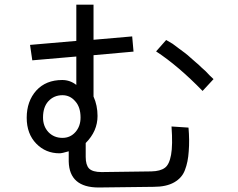

<svg xmlns="http://www.w3.org/2000/svg" viewBox="-20 -790 1040 839"><path d="M662.1 -565.4Q672.9 -578.1 706.1 -615.2Q719.7 -607.4 734.4 -598.6Q748 -588.9 761.7 -578.1Q776.4 -567.4 788.1 -558.6Q799.8 -549.8 813.5 -537.1Q828.1 -524.4 836.9 -516.6Q845.7 -509.8 859.4 -496.1Q873 -483.4 878.9 -478.5Q884.8 -472.7 897.5 -459Q911.1 -446.3 913.1 -444.3Q897.5 -426.8 865.2 -392.6Q757.8 -502.9 662.1 -565.4ZM168 -276.4Q168 -238.3 191.4 -212.9Q215.8 -187.5 252.9 -187.5Q287.1 -187.5 309.6 -212.9Q332 -238.3 332 -276.4Q332 -322.3 308.6 -347.7Q286.1 -374 252.9 -374Q215.8 -374 191.4 -347.7Q168 -322.3 168 -276.4ZM96.7 -275.4Q96.7 -347.7 138.7 -394.5Q180.7 -440.4 252 -440.4Q286.1 -440.4 313.5 -418.9Q313.5 -460 313.5 -543Q265.6 -539.1 121.1 -526.4Q118.2 -543 111.3 -593.8Q162.1 -597.7 313.5 -611.3Q313.5 -650.4 313.5 -769.5Q332 -769.5 388.7 -769.5Q388.7 -731.4 388.7 -616.2Q430.7 -620.1 557.6 -630.9Q559.6 -614.3 563.5 -564.5Q519.5 -560.5 388.7 -548.8Q388.7 -503.9 388.7 -368.2Q406.2 -329.1 406.2 -283.2Q406.2 -216.8 354.5 -165Q354.5 -144.5 354.5 -104.5Q354.5 -69.3 369.1 -53.7Q384.8 -38.1 423.8 -38.1Q496.1 -39.1 641.6 -41Q680.7 -42 700.2 -56.6Q719.7 -70.3 727.5 -113.3Q735.4 -156.2 729.5 -237.3Q753.9 -235.4 803.7 -232.4Q808.6 -176.8 804.7 -128.9Q801.8 -82 788.1 -46.9Q775.4 -12.7 741.2 6.8Q707 26.4 651.4 26.4Q571.3 27.3 411.1 29.3Q283.2 29.3 280.3 -84Q280.3 -98.6 280.3 -128.9Q251 -120.1 240.2 -120.1Q179.7 -120.1 138.7 -162.1Q96.7 -205.1 96.7 -275.4Z"/></svg>

Font: Gothic A1
Style: Regular
Weight: 400
Designer: HanYang I&C Co.,Ltd.
Version: Version 2.50